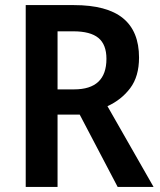

<svg xmlns="http://www.w3.org/2000/svg" viewBox="-20 -734 628 754"><path d="M270 -714Q400 -714 463 -662.5Q526 -611 526 -508Q526 -434 491.5 -388Q457 -342 402 -317L583 0H442L293 -284H206V0H81V-714ZM268 -611H206V-383H271Q398 -383 398 -503Q398 -559 366.5 -585Q335 -611 268 -611Z"/></svg>

Font: Noto Sans Hebrew SemiCondensed SemiBold
Style: Regular
Weight: 600
Width: 4
Designer: Monotype Design Team
Foundry: Monotype Imaging Inc.
Version: Version 2.004; ttfautohint (v1.8.4.7-5d5b)